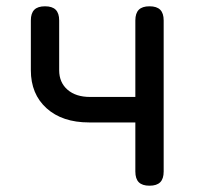

<svg xmlns="http://www.w3.org/2000/svg" viewBox="-20 -580 640 610"><path d="M455 10Q432 10 421 -1Q410 -12 410 -35V-191H263Q178 -191 128 -236Q78 -281 78 -357V-515Q78 -538 89 -549Q100 -560 123 -560Q146 -560 157 -549Q168 -538 168 -515V-357Q168 -318 194.5 -295Q221 -272 266 -272H410V-515Q410 -538 421 -549Q432 -560 455 -560Q478 -560 489 -549Q500 -538 500 -515V-35Q500 -12 489 -1Q478 10 455 10Z"/></svg>

Font: Maple Mono NF CN
Style: Regular
Weight: 400
Monospace: yes
Designer: subframe7536
Version: Version 7.000